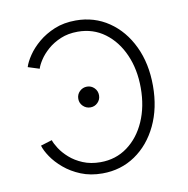

<svg xmlns="http://www.w3.org/2000/svg" viewBox="-68 -615 675 690"><g transform="rotate(-10 270.0 -270.0)"><path d="M250.5 -231.9Q234.9 -231.9 223.6 -242.9Q212.4 -253.9 212.4 -269.5Q212.4 -285.6 223.6 -296.6Q234.9 -307.6 250.5 -307.6Q266.1 -307.6 277.1 -296.6Q288.1 -285.6 288.1 -269.5Q288.1 -253.9 277.1 -242.9Q266.1 -231.9 250.5 -231.9ZM252 9.3Q208.5 9.3 173.8 -4.9Q139.2 -19 113.5 -40.8Q87.9 -62.5 72.3 -85.7Q56.6 -108.9 51.3 -127.4L92.8 -140.1Q96.7 -127.4 108.6 -108.9Q120.6 -90.3 140.4 -72.8Q160.2 -55.2 188.2 -43.5Q216.3 -31.7 252 -31.7Q308.1 -31.7 350.6 -63Q393.1 -94.2 416.7 -147.9Q440.4 -201.7 440.4 -269.5Q440.4 -337.4 416.7 -391.1Q393.1 -444.8 350.6 -476.3Q308.1 -507.8 252 -507.8Q216.8 -507.8 189.2 -496.1Q161.6 -484.4 141.8 -467Q122.1 -449.7 110.4 -431.6Q98.6 -413.6 94.7 -400.4L53.2 -413.6Q58.6 -431.6 74.2 -454.8Q89.8 -478 115 -499.3Q140.1 -520.5 174.3 -534.7Q208.5 -548.8 252 -548.8Q319.3 -548.8 372.1 -512.9Q424.8 -477.1 454.8 -414.1Q484.9 -351.1 484.9 -269.5Q484.9 -188.5 454.8 -125.5Q424.8 -62.5 372.1 -26.6Q319.3 9.3 252 9.3Z"/></g></svg>

Font: Inter 17pt ExtraLight
Style: Regular
Weight: 250
Version: Version 4.001;git-66647c0bb